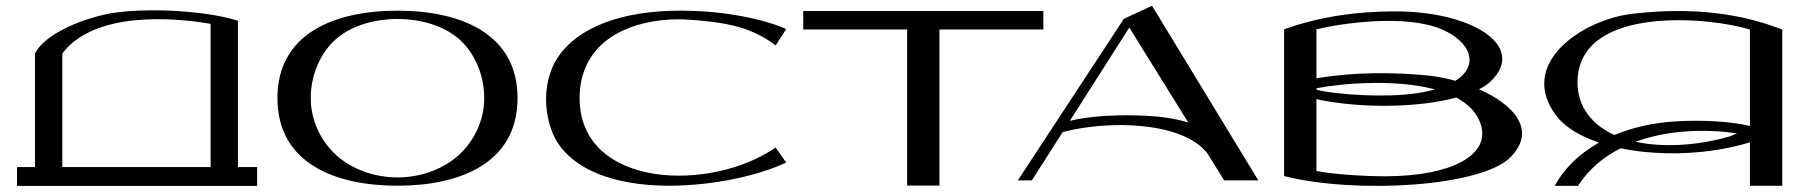

<svg xmlns="http://www.w3.org/2000/svg" viewBox="-20 -633 6169 654"><path d="M790.5 -64V-562.3C666.9 -601.6 444.9 -607.1 341.4 -584.6C242.6 -563 131.5 -513.5 99.2 -451.2V-64H38V0.3H855.9V-64ZM192.3 -451.2C302.2 -594.8 566.9 -574 697.4 -551.9V-64H192.3Z M1334 -596.6C1334 -596.6 1334 -596.6 1334 -596.6C1333.9 -596.6 1333.9 -596.6 1333.9 -596.6C1113.3 -596.6 925 -515 925 -299.2C925 -74.5 1125.3 -0.4 1333.9 -0.4C1333.9 -0.4 1333.9 -0.4 1334 -0.4C1334 -0.4 1334 -0.4 1334 -0.4C1542.6 -0.4 1742.9 -74.5 1742.9 -299.2C1742.9 -515 1554.7 -596.6 1334 -596.6ZM1539.3 -101.8C1483.4 -53.1 1407.6 -28.7 1334 -28.7C1260.3 -28.7 1184.4 -53 1128.5 -101.7C1073.2 -150.4 1038 -223.6 1038.6 -298.5C1038 -373.4 1068.9 -450.9 1124.2 -499.6C1180.1 -548.4 1260.3 -568.3 1334 -568.4C1407.6 -568.3 1487.9 -548.5 1543.8 -499.8C1599.1 -451 1629.9 -373.4 1629.3 -298.5C1629.9 -223.6 1594.6 -150.5 1539.3 -101.8Z M2622.1 -130.4C2402.1 20.9 1972.7 8.3 1954.9 -280.3C1949.5 -367.3 1979.8 -436.7 2032.6 -484.3C2103.3 -548 2219.6 -573.7 2330.2 -565.7C2458.9 -556.4 2540.4 -539.9 2622.1 -478.3L2657.9 -533.9C2631.6 -547.6 2497 -596.7 2296.8 -596.7C2095 -596.7 1948.9 -538.5 1882.1 -440.5C1813.5 -339.8 1838.9 -200.7 1886 -137.3C2036.1 65.5 2480.3 5.7 2657.9 -79.4Z M3533.9 -595.5H2716V-532.7H3069.9V-0.8H3180V-532.7H3533.9Z M4266.2 -18.5 3904.1 -613.3 3808.3 -568.9 3808.2 -568.9 3447 -18.5H3494.7L3599.7 -183.1C3751.7 -223.3 4003.6 -220.8 4091.7 -112.2L4149.9 -18.5ZM3881.2 -238.8C3800.4 -242.6 3698.6 -240 3624.1 -221.4L3826.7 -539.1L4027.4 -215.8C3984.2 -228.9 3937.2 -236.2 3881.2 -238.8Z M5018.1 -329C5034.8 -337.5 5048.8 -347 5059.4 -357.5C5180.3 -475.7 4995.6 -595.8 4726.7 -594.3C4609.1 -593.7 4482.6 -579.2 4354 -533.1V-33.3C4598.6 28.7 5027.6 3.3 5125.8 -98.1C5216.5 -191.9 5133.7 -277.8 5018.1 -329ZM4893.2 -532.1C4934.6 -513.9 4973.2 -484.1 4982.9 -447.8C4992.3 -412.8 4975.5 -381.7 4937.5 -357.7C4904.3 -367 4870.9 -373.3 4840.3 -376.2C4725.1 -386.8 4595.5 -388.5 4464.1 -366.2V-533.1C4545.9 -553.2 4768.8 -586.7 4893.2 -532.1ZM4464.1 -332.4C4560.8 -350.7 4737.3 -363.5 4867.7 -328.4C4837.6 -319.9 4802.4 -313.8 4762.7 -310.6C4638.2 -300.7 4491.6 -317.6 4464.1 -327.9ZM4701.2 -32.6C4627.7 -32.3 4520.3 -39.2 4464.1 -50.7V-295.1C4616.9 -262.6 4810.9 -266 4940.6 -300.5C4982.6 -278.2 5013.4 -247.1 5025.3 -204.6C5052.9 -105.3 4926.9 -33.3 4701.2 -32.6Z M5275.9 0H5354.9C5392.3 -57.5 5442.9 -98.9 5499.9 -127.9C5634.9 -100.1 5802.4 -105.6 5940.7 -148.3V-0.2H6050.8V-532.3C5874.7 -601.6 5693.7 -604 5538.9 -585.8C5369 -565.9 5146.4 -415.3 5281.8 -238C5311.5 -199.1 5362.9 -168.7 5426.6 -147.4C5354.2 -106.4 5303.9 -53.1 5275.9 0ZM5940.7 -532.3V-203.9C5866.8 -221.2 5768.3 -224.3 5689.8 -219.7C5608.3 -215 5538.1 -197.9 5479.2 -173.1C5389 -213.9 5347.6 -286.5 5353.9 -368.5C5373.1 -617 5810.5 -573.6 5940.7 -532.3ZM5550.7 -150C5665.3 -192.3 5796.1 -193.4 5896.6 -178.9C5882.2 -172.3 5873.1 -168.5 5873.6 -168.7C5776.5 -140.7 5679.3 -132.7 5595.6 -142.6C5579.9 -144.5 5564.9 -147 5550.7 -150Z"/></svg>

Font: Novoposelensky
Style: Regular
Weight: 400
Designer: Sasha Pavljenko
Version: Version 1.002;Fontself Maker 3.5.4